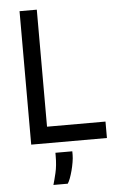

<svg xmlns="http://www.w3.org/2000/svg" viewBox="-62 -770 659 1042"><g transform="rotate(-5 267.0 -249.0)"><path d="M85 0V-727H179V-41.5L131.5 -89.5H497.5V0ZM186 228.5Q193 205 202.5 165.2Q212 125.5 212 71.5V55.5H304V75.5Q304 92 300.2 114.5Q296.5 137 290.5 159.8Q284.5 182.5 277.5 201Q270.5 219.5 264 228.5Z"/></g></svg>

Font: Spline Sans
Style: Regular
Weight: 400
Designer: Eben Sorkin, Mirko Velimirovic
Foundry: Sorkin Type
Version: Version 1.001